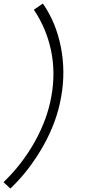

<svg xmlns="http://www.w3.org/2000/svg" viewBox="-39 -891 494 1094"><path d="M154 -835.5 205 -871Q279.5 -765 307.5 -624.5Q335.5 -483 309.5 -339.5Q285.5 -198.5 208 -60.5Q169 8.5 122.5 69.2Q76 130 20 183.5L-19 147Q87.5 45 159.5 -84Q231.5 -213.5 254 -343.5Q278 -476.5 252 -602.5Q225.5 -729.5 154 -835.5Z"/></svg>

Font: Russisch Sans Light
Style: Italic
Weight: 300
Italic angle: -10°
Designer: Michael Sharanda (font) & Cristiano Sobral (main changes)
Foundry: Michael Sharanda
Version: Version 2.00;September 8, 2020;FontCreator 13.0.0.2681 64-bi